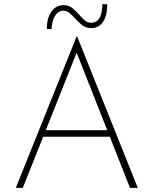

<svg xmlns="http://www.w3.org/2000/svg" viewBox="-20 -915 748 935"><path d="M57 0 353 -737H356L651 0H613L344 -682L367 -693L91 0ZM190 -281H519L527 -249H183ZM427 -778Q398 -778 380 -792.5Q362 -807 347 -824Q334 -838 320 -850.5Q306 -863 287 -863Q275 -863 263 -854.5Q251 -846 242 -826.5Q233 -807 231 -773L208 -774Q208 -813 219.5 -839Q231 -865 249 -877.5Q267 -890 288 -890Q315 -890 332.5 -875.5Q350 -861 365 -844Q378 -829 392 -816.5Q406 -804 426 -804Q447 -804 462 -823.5Q477 -843 479 -895L502 -894Q502 -854 492 -828.5Q482 -803 464.5 -790.5Q447 -778 427 -778Z"/></svg>

Font: Josefin Sans Thin ExtraLight
Style: Regular
Weight: 250
Version: Version 2.001